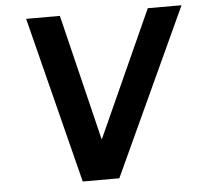

<svg xmlns="http://www.w3.org/2000/svg" viewBox="-51 -753 844 805"><g transform="rotate(-5 371.0 -350.0)"><path d="M742 -700 419 0H265L88 -700H230L359 -171H361L600 -700Z"/></g></svg>

Font: Quantico
Style: Bold Italic
Weight: 700
Italic angle: -12°
Designer: Matt Desmond
Foundry: MADtype
Version: Version 2.002